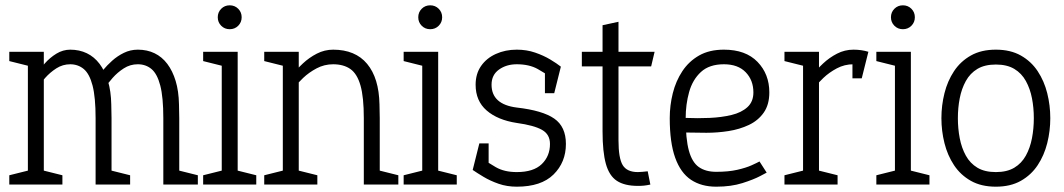

<svg xmlns="http://www.w3.org/2000/svg" viewBox="-20 -695 4005 723"><path d="M112 -350 85 -360Q85 -360 92.5 -375Q100 -390 114.5 -412Q129 -434 148.5 -456Q168 -478 192.5 -493Q217 -508 245 -508V-453Q216 -453 192 -437.5Q168 -422 150 -401.5Q132 -381 122 -365.5Q112 -350 112 -350ZM340 -250Q340 -329 328.5 -373Q317 -417 295.5 -435Q274 -453 244 -453V-508Q279 -508 307 -494.5Q335 -481 355 -454.5Q375 -428 386.5 -390Q398 -352 399 -302L400 -250ZM366 -350 339 -390Q339 -390 346.5 -402Q354 -414 368.5 -431.5Q383 -449 402.5 -466.5Q422 -484 446.5 -496Q471 -508 499 -508V-453Q470 -453 446 -437.5Q422 -422 404 -401.5Q386 -381 376 -365.5Q366 -350 366 -350ZM85 0V-500H145V0ZM340 0V-250H400V0ZM595 0V-250H655V0ZM595 -250Q595 -329 583.5 -373Q572 -417 550.5 -435Q529 -453 499 -453V-508Q534 -508 562 -494.5Q590 -481 610 -454.5Q630 -428 641.5 -390Q653 -352 654 -302L655 -250ZM15 0V-35L95 -55V0ZM135 0V-55L215 -35V0ZM645 0V-55L725 -35V0ZM95 -445 15 -465V-500H95ZM390 0V-55L470 -35V0Z M815 0V-500H875V0ZM845 -585Q826 -585 813 -598Q800 -611 800 -630Q800 -649 813 -662Q826 -675 845 -675Q864 -675 877 -662Q890 -649 890 -630Q890 -611 877 -598Q864 -585 845 -585ZM825 -445 745 -465V-500H825ZM745 0V-35L825 -55V0ZM865 0V-55L945 -35V0Z M1410 -250H1350Q1350 -329 1337.5 -373Q1325 -417 1299.5 -435Q1274 -453 1234 -453V-508Q1318 -508 1362.5 -454.5Q1407 -401 1409 -302ZM1045 -500H1105V0H1045ZM1350 -250H1410V0H1350ZM1077 -350 1045 -360Q1045 -360 1054 -375Q1063 -390 1080 -412Q1097 -434 1120.5 -456Q1144 -478 1173 -493Q1202 -508 1235 -508V-453Q1201 -453 1172 -437.5Q1143 -422 1121.5 -401.5Q1100 -381 1088.5 -365.5Q1077 -350 1077 -350ZM1055 -445 975 -465V-500H1055ZM1095 0V-55L1175 -35V0ZM975 0V-35L1055 -55V0ZM1400 0V-55L1480 -35V0Z M1570 0V-500H1630V0ZM1600 -585Q1581 -585 1568 -598Q1555 -611 1555 -630Q1555 -649 1568 -662Q1581 -675 1600 -675Q1619 -675 1632 -662Q1645 -649 1645 -630Q1645 -611 1632 -598Q1619 -585 1600 -585ZM1580 -445 1500 -465V-500H1580ZM1500 0V-35L1580 -55V0ZM1620 0V-55L1700 -35V0Z M1926 8V-47Q1989 -47 2020 -77Q2051 -107 2051 -153Q2051 -189 2021 -206Q1991 -223 1926 -232V-290Q2023 -279 2067 -248.5Q2111 -218 2111 -153Q2111 -84 2064.5 -38Q2018 8 1926 8ZM1926 -508V-453Q1887 -453 1859 -433Q1831 -413 1831 -376Q1831 -302 1926 -290V-232Q1854 -243 1812.5 -279Q1771 -315 1771 -376Q1771 -417 1791.5 -446.5Q1812 -476 1847.5 -492Q1883 -508 1926 -508ZM1760 -55 1795 -99Q1815 -84 1847 -65.5Q1879 -47 1926 -47V8Q1889 8 1857.5 -3Q1826 -14 1801 -29Q1776 -44 1760 -55ZM2057 -402Q2037 -417 2005 -435Q1973 -453 1926 -453V-508Q1963 -508 1995 -497Q2027 -486 2052 -471Q2077 -456 2092 -444ZM1820 -155V-55H1760L1785 -155ZM2032 -344V-444H2092L2067 -344Z M2171 -445V-500H2445L2432 -445ZM2419 -50 2429 0Q2415 3 2405 4Q2395 5 2382 5Q2332 5 2303 -14Q2274 -33 2261.5 -78Q2249 -123 2249 -200V-600L2309 -613V-167Q2309 -99 2325 -73Q2341 -47 2382 -47Q2391 -47 2399.5 -48Q2408 -49 2419 -50Z M2840 -87 2867 -45Q2867 -45 2842.5 -32Q2818 -19 2775.5 -5.5Q2733 8 2677 8V-48Q2723 -48 2756 -55.5Q2789 -63 2810 -72.5Q2831 -82 2840 -87ZM2502 -250H2562Q2562 -172 2574 -128Q2586 -84 2611.5 -66Q2637 -48 2677 -48V8Q2621 8 2582 -18Q2543 -44 2522.5 -101Q2502 -158 2502 -250ZM2706 -508Q2788 -508 2832.5 -462Q2877 -416 2877 -347Q2877 -301 2856 -271Q2835 -241 2800 -224.5Q2765 -208 2723.5 -201.5Q2682 -195 2640 -195L2562 -196V-251Q2607 -249 2652 -251Q2697 -253 2734.5 -262Q2772 -271 2794.5 -291.5Q2817 -312 2817 -347Q2817 -393 2788 -423Q2759 -453 2706 -453Q2651 -453 2619.5 -424Q2588 -395 2575 -348.5Q2562 -302 2562 -250H2502Q2502 -298 2513.5 -344Q2525 -390 2549.5 -427Q2574 -464 2612.5 -486Q2651 -508 2706 -508Z M3193 -453V-508ZM3004 -500H3064V0H3004ZM3233 -448Q3224 -450 3214 -451.5Q3204 -453 3193 -453V-508Q3209 -508 3223 -506Q3237 -504 3250 -500ZM3036 -350 3004 -360Q3004 -360 3013 -375Q3022 -390 3039 -412Q3056 -434 3079.5 -456Q3103 -478 3132 -493Q3161 -508 3194 -508V-453Q3160 -453 3131 -437.5Q3102 -422 3080.5 -401.5Q3059 -381 3047.5 -365.5Q3036 -350 3036 -350ZM3014 -445 2934 -465V-500H3014ZM2934 0V-35L3014 -55V0ZM3054 0V-55L3134 -35V0ZM3190 -400V-500H3250L3225 -400Z M3350 0V-500H3410V0ZM3380 -585Q3361 -585 3348 -598Q3335 -611 3335 -630Q3335 -649 3348 -662Q3361 -675 3380 -675Q3399 -675 3412 -662Q3425 -649 3425 -630Q3425 -611 3412 -598Q3399 -585 3380 -585ZM3360 -445 3280 -465V-500H3360ZM3280 0V-35L3360 -55V0ZM3400 0V-55L3480 -35V0Z M3525 -250Q3525 -298 3536.5 -344Q3548 -390 3572.5 -427Q3597 -464 3636 -486Q3675 -508 3730 -508Q3785 -508 3824 -486Q3863 -464 3887.5 -427Q3912 -390 3923.5 -344Q3935 -298 3935 -250Q3935 -202 3923.5 -156Q3912 -110 3887.5 -73Q3863 -36 3824 -14Q3785 8 3730 8Q3675 8 3636 -14Q3597 -36 3572.5 -73Q3548 -110 3536.5 -156Q3525 -202 3525 -250ZM3587 -250Q3587 -211 3594 -174.5Q3601 -138 3617 -109Q3633 -80 3660.5 -63.5Q3688 -47 3730 -47Q3772 -47 3799.5 -63.5Q3827 -80 3843 -109Q3859 -138 3866 -174.5Q3873 -211 3873 -250Q3873 -289 3866 -325Q3859 -361 3843 -390Q3827 -419 3799.5 -435.5Q3772 -452 3730 -452Q3688 -452 3660.5 -435.5Q3633 -419 3617 -390Q3601 -361 3594 -325Q3587 -289 3587 -250Z"/></svg>

Font: Epunda Slab Light
Style: Regular
Weight: 300
Designer: Simon Atzbach
Foundry: typofactur
Version: Version 1.102